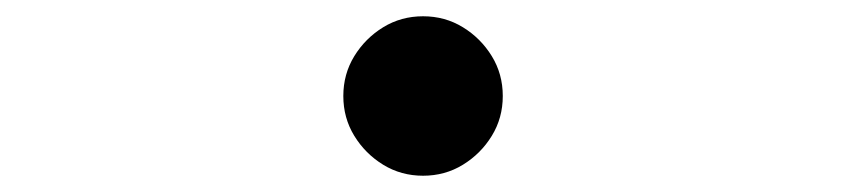

<svg xmlns="http://www.w3.org/2000/svg" viewBox="-20 -498 1040 236"><path d="M500 -282Q473 -282 451 -295.5Q429 -309 415.5 -331Q402 -353 402 -380Q402 -407 415.5 -429Q429 -451 451 -464.5Q473 -478 500 -478Q527 -478 549 -464.5Q571 -451 584.5 -429Q598 -407 598 -380Q598 -353 584.5 -331Q571 -309 549 -295.5Q527 -282 500 -282Z"/></svg>

Font: Noto Serif HK ExtraLight Medium
Style: Regular
Weight: 500
Version: Version 2.002-H1;hotconv 1.1.0;makeotfexe 2.6.0